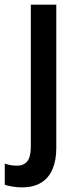

<svg xmlns="http://www.w3.org/2000/svg" viewBox="-60 -561 332 821"><path d="M33.2 240.2Q13.2 240.2 -6.8 236.8Q-26.9 233.4 -39.6 229V138.7Q-26.4 143.1 -13.7 145.3Q-1 147.5 13.2 147.5Q40.5 147.5 56.2 129.2Q71.8 110.8 71.8 66.9V-541H180.7V72.3Q180.7 124 164.8 161.9Q148.9 199.7 116.2 220Q83.5 240.2 33.2 240.2Z"/></svg>

Font: Open Sans SemiCondensed SemiBold
Style: Regular
Weight: 600
Width: 4
Designer: Monotype Design Team
Foundry: Monotype Imaging Inc.
Version: Version 3.000